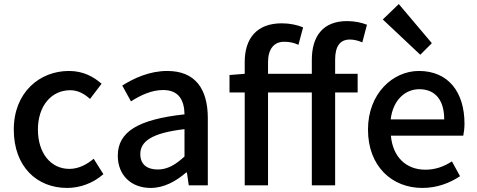

<svg xmlns="http://www.w3.org/2000/svg" viewBox="-20 -914 2352 947"><path d="M311 13C374 13 439 -10 490 -55L442 -131C409 -103 368 -81 322 -81C231 -81 167 -158 167 -275C167 -391 233 -469 326 -469C363 -469 394 -453 424 -426L481 -501C441 -536 390 -564 320 -564C175 -564 48 -458 48 -275C48 -92 162 13 311 13Z M723 13C789 13 848 -20 898 -63H902L911 0H1005V-331C1005 -477 942 -564 805 -564C717 -564 640 -528 583 -492L626 -414C673 -444 727 -470 785 -470C866 -470 889 -414 890 -350C661 -325 561 -264 561 -146C561 -49 628 13 723 13ZM758 -78C709 -78 672 -100 672 -154C672 -216 727 -258 890 -277V-142C845 -101 806 -78 758 -78Z M1518 0H1633V-458H1744V-550H1633V-620C1633 -687 1658 -719 1706 -719C1725 -719 1747 -714 1767 -705L1790 -792C1765 -802 1730 -810 1692 -810C1570 -810 1518 -732 1518 -619V-550H1302V-607C1302 -673 1332 -708 1381 -708C1409 -708 1430 -703 1452 -693L1475 -779C1447 -791 1409 -799 1370 -799C1244 -799 1187 -722 1187 -608V-550L1112 -544V-458H1187V0H1302V-458H1518Z M2063 13C2135 13 2198 -11 2249 -45L2209 -118C2169 -92 2127 -77 2078 -77C1983 -77 1917 -140 1908 -245H2265C2268 -259 2271 -281 2271 -304C2271 -459 2192 -564 2046 -564C1918 -564 1795 -453 1795 -275C1795 -93 1914 13 2063 13ZM1907 -325C1918 -421 1979 -474 2048 -474C2128 -474 2171 -419 2171 -325ZM2053 -644 2110 -701 1947 -894 1868 -818Z"/></svg>

Font: Source Han Sans JP Medium
Style: Regular
Weight: 500
Designer: Ryoko NISHIZUKA 西塚涼子 (kana, bopomofo & ideographs); Paul D. Hunt (Latin, Greek & Cyrillic); Sandoll Communications 산돌커뮤니
Foundry: Adobe
Version: Version 2.002;hotconv 1.0.116;makeotfexe 2.5.65601